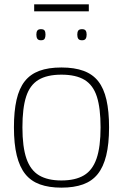

<svg xmlns="http://www.w3.org/2000/svg" viewBox="-20 -852 565 882"><path d="M44 -267Q44 -341 56 -393.5Q68 -446 93.5 -478.5Q119 -511 160.5 -526.5Q202 -542 262 -542Q322 -542 364 -526.5Q406 -511 431.5 -478.5Q457 -446 469 -393.5Q481 -341 481 -267Q481 -191 468 -138Q455 -85 429 -52.5Q403 -20 361.5 -5Q320 10 262 10Q205 10 163.5 -5Q122 -20 96 -52.5Q70 -85 57 -138Q44 -191 44 -267ZM83 -267Q83 -177 101.5 -123.5Q120 -70 159.5 -46.5Q199 -23 262 -23Q326 -23 365.5 -46.5Q405 -70 423.5 -123.5Q442 -177 442 -267Q442 -355 425 -408Q408 -461 368.5 -485Q329 -509 262 -509Q196 -509 156.5 -485Q117 -461 100 -408Q83 -355 83 -267ZM357 -667Q344 -667 339.5 -674Q335 -681 335 -693Q335 -705 339.5 -711.5Q344 -718 357 -718Q369 -718 373.5 -711.5Q378 -705 378 -693Q378 -681 373.5 -674Q369 -667 357 -667ZM168 -667Q156 -667 151.5 -674Q147 -681 147 -693Q147 -705 151.5 -711.5Q156 -718 168 -718Q181 -718 185 -711.5Q189 -705 189 -693Q189 -681 185 -674Q181 -667 168 -667ZM137 -800V-832H388V-800Z"/></svg>

Font: Georama ExtraLight
Style: Regular
Weight: 250
Version: Version 1.001